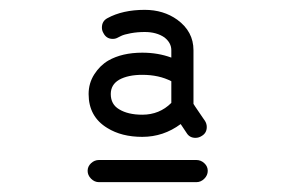

<svg xmlns="http://www.w3.org/2000/svg" viewBox="-20 -660 600 390"><path d="M274 -640Q312 -640 340 -620Q373 -596 373 -558V-508V-449Q374 -447 376.5 -443.5Q379 -440 384 -432.5Q389 -425 392.5 -420Q396 -415 396 -415Q400 -409 400 -402Q400 -390 390 -384Q384 -380 377 -380Q365 -380 359 -390L347 -408Q312 -382 269 -382Q227 -382 198 -400Q160 -423 160 -469Q160 -491 171.5 -509Q183 -527 200 -537Q228 -553 269 -553Q301 -553 328 -543V-558Q328 -573 314 -584Q298 -595 274 -595Q259 -595 245.5 -592.5Q232 -590 226 -587L220 -584Q215 -581 209 -581Q196 -581 190 -593Q187 -598 187 -604Q187 -617 198 -623Q229 -640 274 -640ZM269 -508Q240 -508 222 -498Q205 -488 205 -469Q205 -448 222 -438Q240 -427 269 -427Q304 -427 328 -451V-495Q303 -508 269 -508ZM181 -335H379Q388 -335 395 -328.5Q402 -322 402 -313Q402 -304 395 -297Q388 -290 379 -290H181Q172 -290 165 -297Q158 -304 158 -313Q158 -322 165 -328.5Q172 -335 181 -335Z"/></svg>

Font: Brass Mono
Style: Regular
Weight: 400
Monospace: yes
Version: Version 1.100; ttfautohint (v1.8.3) -l 8 -r 50 -G 200 -x 14 